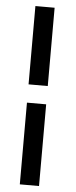

<svg xmlns="http://www.w3.org/2000/svg" viewBox="-58 -742 356 904"><g transform="rotate(5 120.0 -289.5)"><path d="M71.8 131.8V-254.4H162.6V131.8ZM162.6 -340.8H71.8V-710.9H162.6Z"/></g></svg>

Font: Vazir UI
Style: Regular-UI
Weight: 400
Designer: Saber Rastikerdar
Foundry: Saber Rastikerdar
Version: Version 30.1.0